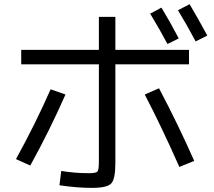

<svg xmlns="http://www.w3.org/2000/svg" viewBox="-20 -869 1040 932"><path d="M83 -627H460V-787.1H540V-627H897.5V-556.6H540V-77.1Q540 0 520 21.5Q500 43 426.8 43Q353.5 43 268.6 30.3L277.3 -39.1Q343.8 -28.3 412.1 -28.3Q446.3 -28.3 453.1 -36.6Q460 -44.9 460 -85.9V-556.6H83ZM709 -802.7 763.7 -832Q804.7 -764.6 847.7 -682.6L793 -655.3Q756.8 -723.6 709 -802.7ZM843.8 -819.3 900.4 -848.6Q940.4 -781.2 986.3 -696.3L929.7 -668Q885.7 -751 843.8 -819.3ZM57.6 -96.7Q151.4 -266.6 225.6 -435.5L297.9 -410.2Q219.7 -233.4 127 -65.4ZM682.6 -410.2 752 -440.4Q843.8 -266.6 922.9 -87.9L850.6 -58.6Q764.6 -252.9 682.6 -410.2Z"/></svg>

Font: Mgen+ 1c regular
Style: Regular
Weight: 400
Designer: [Source Han Sans]
Ryoko NISHIZUKA  (kana & ideographs); Paul D. Hunt (Latin, Greek & Cyrillic); Wenlong ZHANG  (bopomofo
Version: Version 1.059.20150602